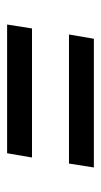

<svg xmlns="http://www.w3.org/2000/svg" viewBox="108 -610 284 540"><g transform="rotate(90 250.0 -340.0)"><path d="M440 -392H77L89 -462H451ZM49 -218 60 -288H423L411 -218Z"/></g></svg>

Font: Iosevka Gothic
Style: Italic
Weight: 400
Italic angle: -9°
Monospace: yes
Designer: Belleve Invis
Foundry: Belleve Invis
Version: Version 15.5.1; ttfautohint (v1.8.4)